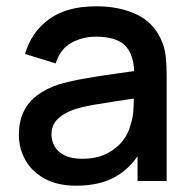

<svg xmlns="http://www.w3.org/2000/svg" viewBox="-20 -575 610 610"><path d="M222.5 15Q162.5 15 122 -7.2Q81.5 -29.5 60.8 -66.2Q40 -103 40 -147Q40 -188 54.5 -219Q69 -250 97.5 -271.8Q126 -293.5 167.5 -307Q203.5 -317.5 249 -325.5Q294.5 -333.5 344.8 -340.5Q395 -347.5 444.5 -354.5L406.5 -333.5Q407.5 -397 379.8 -427.8Q352 -458.5 284.5 -458.5Q242 -458.5 206.5 -438.8Q171 -419 157 -373.5L59.5 -403.5Q79.5 -473 135.8 -514Q192 -555 285.5 -555Q358 -555 411.8 -530.2Q465.5 -505.5 490.5 -452Q503.5 -425.5 506.5 -396Q509.5 -366.5 509.5 -332.5V0H417V-123.5L435 -107.5Q401.5 -45.5 349.8 -15.2Q298 15 222.5 15ZM241 -70.5Q285.5 -70.5 317.5 -86.2Q349.5 -102 369 -126.5Q388.5 -151 394.5 -177.5Q403 -201.5 404.2 -231.5Q405.5 -261.5 405.5 -279.5L439.5 -267Q390 -259.5 349.5 -253.5Q309 -247.5 276.2 -241.8Q243.5 -236 218 -228Q196.5 -220.5 179.8 -210Q163 -199.5 153.2 -184.5Q143.5 -169.5 143.5 -148Q143.5 -127 154 -109.2Q164.5 -91.5 186 -81Q207.5 -70.5 241 -70.5Z"/></svg>

Font: Manrope ExtraLight SemiBold
Style: Regular
Weight: 600
Version: Version 4.504